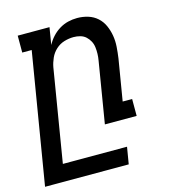

<svg xmlns="http://www.w3.org/2000/svg" viewBox="-110 -617 821 922"><g transform="rotate(-15 300.0 -156.5)"><path d="M0 215 108 -436H61V-520H219L205 -435Q216 -456 232.5 -474Q249 -492 269.5 -504.5Q290 -517 312.5 -522.5Q335 -528 358 -528Q386 -528 412 -520Q438 -512 457.5 -494.5Q477 -477 488 -452.5Q499 -428 503.5 -401Q508 -374 506 -345.5Q504 -317 500 -289L466 -84H513V0H355L405 -303Q408 -320 408.5 -336.5Q409 -353 407 -369.5Q405 -386 397.5 -400Q390 -414 378.5 -424.5Q367 -435 351 -439.5Q335 -444 318 -444Q295 -444 271.5 -437Q248 -430 229.5 -413Q211 -396 201 -373.5Q191 -351 187 -329L111 131H430L416 215Z"/></g></svg>

Font: Iosevka HT Medium Extended
Style: Italic
Weight: 500
Width: 7
Italic angle: -9°
Monospace: yes
Designer: Belleve Invis
Foundry: Belleve Invis
Version: Version 32.3.0; ttfautohint (v1.8.4)